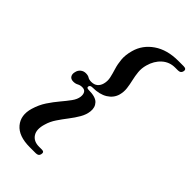

<svg xmlns="http://www.w3.org/2000/svg" viewBox="-259 -791 972 972"><g transform="rotate(45 226.5 -305.5)"><path d="M165.5 -312Q163.5 -301 179.5 -301Q229 -301 247.5 -281.2Q266 -261.5 262.5 -231Q259.5 -204.5 244.5 -178.8Q229.5 -153 209.8 -127.5Q190 -102 172 -75.2Q154 -48.5 146 -20Q131.5 26.5 148.8 53.2Q166 80 205 80H226Q244 80 239.5 99Q236.5 115 216 115H173Q93.5 115 59 73.8Q24.5 32.5 43 -29.5Q54.5 -68.5 75.2 -99.8Q96 -131 118 -157Q140 -183 156.2 -205.2Q172.5 -227.5 175 -248.5Q177 -266 170.2 -277Q163.5 -288 146.5 -288Q132 -288 120.8 -281.8Q109.5 -275.5 94.5 -275.5Q76.5 -275.5 69.2 -287.2Q62 -299 66.5 -315.5Q70 -332 82 -341.5Q94 -351 109.5 -351Q125.5 -351 134.5 -345Q143.5 -339 159.5 -339Q180 -339 192.8 -349.5Q205.5 -360 210.5 -378.5Q216.5 -400.5 211.5 -423Q206.5 -445.5 198.5 -471.2Q190.5 -497 187.8 -527.2Q185 -557.5 195.5 -595Q211.5 -653.5 264 -689.8Q316.5 -726 396 -726H434.5Q456.5 -726 452 -707Q448.5 -690.5 429 -690.5H409Q368.5 -690.5 339.2 -664.2Q310 -638 298 -594.5Q290.5 -567.5 293 -542.2Q295.5 -517 301.2 -492.8Q307 -468.5 310 -444.5Q313 -420.5 306.5 -396Q297 -362.5 265.5 -343Q234 -323.5 185 -323.5Q167.5 -323.5 165.5 -312Z"/></g></svg>

Font: Fraunces 144pt S050 SemiBold
Style: Italic
Weight: 600
Italic angle: -16°
Version: Version 1.000; ttfautohint (v1.8.3)